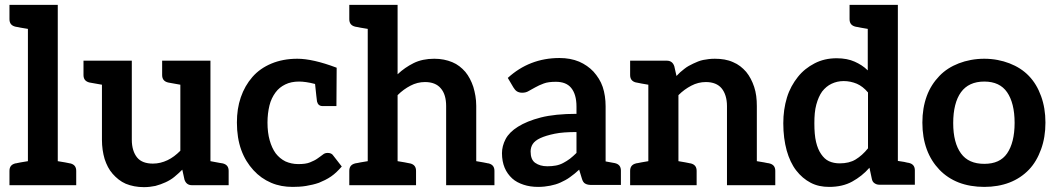

<svg xmlns="http://www.w3.org/2000/svg" viewBox="-20 -763 4343 791"><path d="M269 -90C268 -90 266 -90 263 -91C260 -92 255 -93 248 -94C241 -95 230 -97 218 -99V-743H95H19V-684C19 -667 27 -657 44 -653C45 -653 47 -652 50 -652C53 -652 58 -650 65 -649C72 -648 83 -646 95 -644V-99C83 -97 72 -95 65 -94C58 -93 53 -92 50 -91C47 -90 45 -90 44 -90C27 -86 19 -76 19 -59V0H95H218H294V-59C294 -76 286 -86 269 -90Z M897 -90C889 -91 890 -91 847 -99V-513H723H648V-454C648 -437 656 -427 673 -423C681 -422 681 -421 723 -414V-142C706 -125 689 -112 670 -103C651 -94 631 -89 610 -89C581 -89 559 -97 545 -114C531 -131 523 -156 523 -187V-513H400H324V-454C324 -437 332 -427 349 -423C357 -422 357 -422 400 -414V-187C400 -158 404 -132 411 -108C419 -84 429 -64 444 -47C459 -30 477 -15 498 -6C520 3 545 8 573 8C590 8 605 6 620 3C635 -1 649 -6 662 -12C675 -18 687 -25 698 -34C709 -43 720 -53 731 -64L740 -23C745 -8 755 0 771 0H847H922V-59C922 -76 914 -86 897 -90Z M1353 -122C1348 -130 1340 -133 1330 -133C1322 -133 1316 -131 1310 -126C1304 -121 1296 -116 1288 -110C1280 -104 1269 -99 1257 -94C1245 -89 1229 -87 1209 -87C1189 -87 1172 -91 1156 -98C1140 -106 1127 -117 1116 -131C1105 -146 1097 -164 1091 -185C1085 -206 1082 -231 1082 -258C1082 -284 1085 -307 1090 -328C1095 -349 1104 -367 1115 -382C1126 -397 1139 -407 1155 -415C1171 -423 1190 -427 1212 -427C1229 -427 1252 -424 1278 -417C1282 -377 1285 -353 1286 -345C1289 -333 1296 -326 1309 -326H1350H1362H1366L1367 -484C1301 -509 1247 -521 1205 -521C1165 -521 1129 -514 1098 -501C1067 -488 1041 -470 1020 -446C999 -422 983 -394 972 -362C961 -330 956 -296 956 -258C956 -216 962 -178 974 -145C986 -112 1003 -85 1024 -62C1045 -39 1069 -22 1097 -10C1125 2 1154 7 1186 7C1204 7 1223 6 1241 3C1259 0 1277 -4 1294 -10C1311 -17 1328 -25 1344 -36C1360 -47 1374 -61 1388 -77Z M1992 -90C1991 -90 1989 -90 1986 -91C1983 -92 1978 -93 1971 -94C1964 -95 1954 -97 1942 -99V-327C1942 -356 1937 -381 1930 -405C1922 -429 1911 -450 1897 -467C1882 -484 1865 -498 1843 -507C1821 -516 1797 -521 1769 -521C1737 -521 1708 -515 1684 -503C1660 -491 1638 -476 1618 -457V-743H1495H1419V-684C1419 -667 1427 -657 1444 -653C1445 -653 1447 -652 1450 -652C1453 -652 1458 -650 1465 -649C1472 -648 1483 -646 1495 -644V-99C1483 -97 1472 -95 1465 -94C1458 -93 1453 -91 1450 -91C1447 -91 1445 -90 1444 -90C1427 -86 1419 -76 1419 -59V0H1495H1618H1694V-59C1694 -76 1686 -86 1669 -90C1668 -90 1666 -90 1663 -91C1660 -91 1655 -93 1648 -94C1641 -95 1630 -97 1618 -99V-371C1635 -388 1652 -400 1671 -410C1690 -420 1710 -425 1731 -425C1760 -425 1782 -416 1796 -399C1811 -382 1818 -357 1818 -326V0H1942H2017V-59C2017 -76 2009 -86 1992 -90Z M2513 -91C2512 -91 2508 -92 2502 -93C2496 -94 2486 -96 2475 -98V-325C2475 -354 2471 -381 2463 -405C2455 -429 2441 -450 2425 -468C2409 -485 2389 -499 2366 -509C2342 -519 2315 -524 2285 -524C2202 -524 2131 -496 2072 -442L2095 -403C2099 -397 2103 -391 2109 -387C2115 -383 2123 -381 2131 -381C2141 -381 2150 -383 2158 -388C2166 -393 2175 -397 2185 -403C2195 -409 2207 -414 2220 -419C2233 -424 2250 -426 2270 -426C2298 -426 2319 -418 2333 -401C2347 -384 2355 -359 2355 -324V-294C2297 -294 2247 -289 2208 -279C2169 -269 2138 -256 2114 -241C2090 -226 2073 -209 2063 -190C2053 -171 2048 -151 2048 -132C2048 -109 2052 -89 2059 -72C2066 -55 2077 -40 2090 -28C2103 -16 2119 -8 2137 -2C2155 4 2175 7 2197 7C2215 7 2232 5 2247 2C2262 -1 2276 -5 2289 -11C2302 -17 2316 -24 2328 -33C2341 -42 2353 -52 2366 -64L2377 -28C2380 -17 2385 -9 2392 -6C2399 -2 2408 -1 2420 -1H2462H2475H2538V-60C2538 -77 2530 -87 2513 -91ZM2355 -133C2346 -124 2337 -116 2328 -109C2319 -102 2310 -97 2301 -92C2292 -87 2281 -83 2270 -81C2259 -79 2248 -78 2235 -78C2214 -78 2198 -83 2185 -92C2172 -101 2166 -117 2166 -139C2166 -150 2169 -161 2175 -170C2181 -179 2191 -187 2206 -194C2221 -201 2241 -207 2265 -212C2289 -217 2319 -219 2355 -219Z M3149 -90C3148 -90 3146 -91 3143 -91C3140 -91 3135 -93 3128 -94C3121 -95 3110 -97 3098 -99V-326C3098 -355 3095 -381 3087 -405C3079 -429 3068 -450 3054 -467C3039 -484 3022 -498 3000 -507C2978 -517 2953 -521 2925 -521C2908 -521 2892 -519 2877 -516C2862 -513 2849 -507 2836 -501C2823 -495 2810 -488 2799 -479C2787 -470 2777 -461 2767 -450L2758 -490C2753 -505 2743 -513 2727 -513H2651H2576V-454C2576 -437 2584 -427 2601 -423C2602 -423 2604 -423 2607 -422C2610 -422 2615 -420 2622 -419C2629 -418 2639 -416 2651 -414V-99C2639 -97 2629 -95 2622 -94C2615 -93 2610 -92 2607 -91C2604 -91 2602 -90 2601 -90C2584 -86 2576 -76 2576 -59V0H2651H2775H2850V-59C2850 -76 2842 -86 2825 -90C2824 -90 2822 -90 2819 -91C2816 -92 2811 -93 2804 -94C2797 -95 2787 -97 2775 -99V-371C2792 -388 2809 -400 2828 -410C2847 -420 2867 -425 2888 -425C2917 -425 2939 -416 2953 -399C2967 -382 2975 -357 2975 -326V0H3098H3174V-59C3174 -76 3166 -86 3149 -90Z M3749 -61C3749 -78 3741 -88 3724 -92C3722 -92 3720 -93 3718 -93C3716 -93 3711 -95 3705 -96C3699 -97 3690 -98 3679 -100V-743H3555H3480V-684C3480 -667 3488 -657 3505 -653C3506 -653 3508 -652 3511 -652C3514 -652 3519 -650 3526 -649C3533 -648 3542 -646 3555 -644V-473C3539 -489 3521 -500 3501 -509C3481 -518 3456 -523 3427 -523C3393 -523 3363 -516 3336 -502C3309 -488 3286 -470 3267 -446C3248 -422 3232 -394 3222 -361C3212 -328 3207 -293 3207 -255C3207 -213 3212 -176 3221 -143C3230 -111 3243 -83 3260 -61C3277 -39 3297 -22 3320 -10C3343 2 3368 7 3396 7C3432 7 3464 0 3491 -15C3518 -30 3541 -48 3562 -72L3572 -25C3574 -17 3577 -12 3583 -8C3589 -4 3595 -2 3603 -2H3679H3749ZM3556 -152C3540 -132 3523 -117 3505 -106C3487 -95 3465 -90 3439 -90C3423 -90 3408 -93 3395 -99C3382 -105 3372 -115 3363 -128C3354 -141 3347 -157 3342 -178C3337 -199 3335 -225 3335 -255C3335 -285 3337 -310 3343 -332C3349 -354 3357 -372 3367 -386C3378 -400 3391 -411 3406 -418C3421 -425 3437 -429 3456 -429C3475 -429 3493 -425 3510 -418C3526 -411 3542 -399 3556 -382Z M4035 -521C3997 -521 3961 -514 3930 -502C3899 -490 3872 -473 3850 -450C3828 -427 3810 -400 3798 -367C3786 -334 3780 -298 3780 -258C3780 -217 3786 -181 3798 -148C3810 -115 3828 -87 3850 -64C3872 -41 3899 -23 3930 -11C3961 1 3997 7 4035 7C4073 7 4108 1 4139 -11C4170 -23 4197 -41 4219 -64C4241 -87 4257 -115 4269 -148C4281 -181 4287 -217 4287 -258C4287 -298 4281 -334 4269 -367C4257 -400 4241 -427 4219 -450C4197 -473 4170 -490 4139 -502C4108 -514 4073 -521 4035 -521ZM4035 -88C3992 -88 3960 -102 3939 -131C3918 -160 3907 -201 3907 -256C3907 -311 3918 -354 3939 -383C3960 -412 3992 -427 4035 -427C4078 -427 4109 -412 4129 -383C4149 -354 4160 -312 4160 -257C4160 -202 4149 -160 4129 -131C4109 -102 4078 -88 4035 -88Z"/></svg>

Font: SVN-Aleo
Style: Bold
Weight: 700
Designer: Alessio Laiso
Version: Version 1.2.2